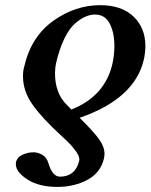

<svg xmlns="http://www.w3.org/2000/svg" viewBox="-20 -465 588 750"><path d="M199.2 -219.2Q195.3 -203.1 194.8 -180.2Q194.8 -100.1 241.2 -55.2L258.8 -37.1Q389.6 -88.9 418.9 -214.8Q426.8 -250 426.8 -286.1Q426.8 -337.9 408.4 -373Q390.1 -408.2 351.1 -408.2Q333 -408.2 314 -400.1Q294.9 -392.1 272.9 -373Q251 -354 231.7 -314.7Q212.4 -275.4 199.2 -219.2ZM291 -4.9 301.8 5.9Q348.6 52.7 368.4 80.8Q388.2 108.9 388.2 136.2Q388.2 142.1 386.2 153.8Q373 210 321.5 237.5Q270 265.1 204.1 265.1Q132.3 265.1 87.2 236.1Q42 207 42 176.8V169.9Q46.9 148.9 67.9 139.4Q88.9 129.9 110.8 129.9Q127.9 129.9 145.5 139.9Q163.1 149.9 169.9 174.8Q185.1 224.6 213.9 225.1Q273.9 225.1 289.1 164.1Q289.1 163.1 289.6 161.1Q290 159.2 290 158.2Q290 145 277.6 127.4Q265.1 109.9 254.6 98.9Q244.1 87.9 219.2 64.9Q145 -2.9 107.4 -55.9Q69.8 -108.9 69.8 -167Q69.8 -189.9 75.2 -207Q102.1 -322.3 188 -383.5Q273.9 -444.8 371.1 -444.8Q455.1 -444.8 501.5 -400.4Q547.9 -356 547.9 -285.2Q547.9 -260.3 542 -232.9Q506.8 -79.1 291 -4.9Z"/></svg>

Font: Linux Libertine
Style: Semibold Italic
Weight: 600
Italic angle: -11.5°
Designer: Philipp H. Poll
Foundry: Philipp H. Poll
Version: Version 5.1.2 ; ttfautohint (v0.9)